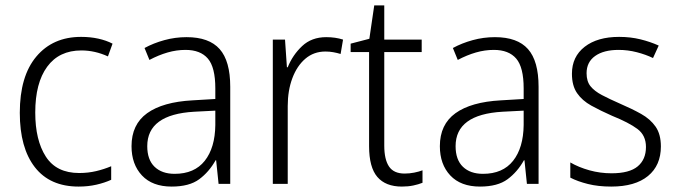

<svg xmlns="http://www.w3.org/2000/svg" viewBox="-20 -678 2498 708"><path d="M270 10Q164 10 108.5 -61.5Q53 -133 53 -262Q53 -397 114 -469.5Q175 -542 279 -542Q313 -542 342.5 -535.5Q372 -529 395 -517L378 -470Q330 -492 280 -492Q198 -492 154 -432Q110 -372 110 -263Q110 -161 149 -100.5Q188 -40 272 -40Q305 -40 334.5 -47Q364 -54 390 -65V-15Q366 -4 335.5 3Q305 10 270 10Z M668 -541Q751 -541 790 -497Q829 -453 829 -358V0H786L777 -87H775Q751 -44 714.5 -17Q678 10 613 10Q542 10 503.5 -31Q465 -72 465 -139Q465 -219 522.5 -260.5Q580 -302 690 -308L774 -313V-352Q774 -430 746.5 -462Q719 -494 664 -494Q631 -494 598 -484.5Q565 -475 531 -457L513 -501Q546 -519 586 -530Q626 -541 668 -541ZM696 -266Q523 -256 523 -139Q523 -89 550 -63Q577 -37 624 -37Q697 -37 735 -85Q773 -133 774 -217V-270Z M1183 -541Q1217 -541 1245 -532L1236 -479Q1223 -483 1209 -485.5Q1195 -488 1180 -488Q1137 -488 1106 -461.5Q1075 -435 1058 -389.5Q1041 -344 1041 -287V0H986V-532H1031L1038 -430H1041Q1059 -475 1094 -508Q1129 -541 1183 -541Z M1472 -38Q1490 -38 1507.5 -41.5Q1525 -45 1538 -50V-4Q1523 2 1504 6Q1485 10 1462 10Q1402 10 1371.5 -25.5Q1341 -61 1341 -139V-486H1273V-517L1342 -535L1360 -658H1397V-532H1535V-486H1397V-141Q1397 -90 1414.5 -64Q1432 -38 1472 -38Z M1805 -541Q1888 -541 1927 -497Q1966 -453 1966 -358V0H1923L1914 -87H1912Q1888 -44 1851.5 -17Q1815 10 1750 10Q1679 10 1640.5 -31Q1602 -72 1602 -139Q1602 -219 1659.5 -260.5Q1717 -302 1827 -308L1911 -313V-352Q1911 -430 1883.5 -462Q1856 -494 1801 -494Q1768 -494 1735 -484.5Q1702 -475 1668 -457L1650 -501Q1683 -519 1723 -530Q1763 -541 1805 -541ZM1833 -266Q1660 -256 1660 -139Q1660 -89 1687 -63Q1714 -37 1761 -37Q1834 -37 1872 -85Q1910 -133 1911 -217V-270Z M2417 -138Q2417 -68 2369.5 -29Q2322 10 2234 10Q2186 10 2148 0.5Q2110 -9 2083 -23V-79Q2114 -61 2153.5 -50Q2193 -39 2235 -39Q2301 -39 2331.5 -64.5Q2362 -90 2362 -136Q2362 -179 2330.5 -202.5Q2299 -226 2237 -251Q2194 -270 2160.5 -288.5Q2127 -307 2108 -334.5Q2089 -362 2089 -406Q2089 -469 2136 -505.5Q2183 -542 2263 -542Q2305 -542 2341.5 -533Q2378 -524 2409 -510L2388 -464Q2361 -477 2328 -485.5Q2295 -494 2261 -494Q2206 -494 2174.5 -471.5Q2143 -449 2143 -408Q2143 -378 2157.5 -360Q2172 -342 2199.5 -327.5Q2227 -313 2268 -295Q2310 -277 2344 -258Q2378 -239 2397.5 -211Q2417 -183 2417 -138Z"/></svg>

Font: Noto Sans Arabic SemCond Light
Style: Regular
Weight: 300
Width: 4
Designer: Monotype Design Team, Nadine Chahine, Nizar Qandah and Khaled Hosny
Foundry: Monotype Imaging Inc.
Version: Version 2.012; ttfautohint (v1.8.4.7-5d5b)